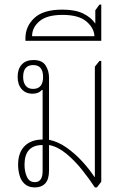

<svg xmlns="http://www.w3.org/2000/svg" viewBox="-20 -814 554 838"><path d="M132 4Q105 4 88.5 -10.5Q72 -25 65.5 -48Q59 -71 59 -95Q59 -148 87.5 -176.5Q116 -205 166 -205V-421L163 -422Q149 -405 122 -405Q92 -405 74.5 -425Q57 -445 57 -479Q57 -513 75 -532.5Q93 -552 126 -552Q164 -552 179 -528.5Q194 -505 194 -475V-204Q233 -196 269.5 -170.5Q306 -145 337.5 -111Q369 -77 392 -42H394V-523L414 -548H422V-21L403 4H394Q370 -33 338 -73Q306 -113 269 -143.5Q232 -174 194 -181V-70Q194 -31 177.5 -13.5Q161 4 132 4ZM124 -426Q168 -426 168 -478Q168 -530 125 -530Q81 -530 81 -478Q81 -454 92 -440Q103 -426 124 -426ZM132 -19Q166 -19 166 -67V-181Q87 -181 87 -95Q87 -65 97.5 -42Q108 -19 132 -19Z M91 -636V-647Q91 -699 130 -735.5Q169 -772 252 -772Q308 -772 343 -755Q378 -738 396 -711V-769L414 -794H422V-636ZM120 -656H392Q391 -691 357.5 -720Q324 -749 253 -749Q185 -749 152.5 -721.5Q120 -694 120 -656Z"/></svg>

Font: Noto Serif Thai Condensed Thin
Style: Regular
Weight: 100
Width: 3
Designer: Monotype Design Team
Foundry: Monotype Imaging Inc.
Version: Version 2.001; ttfautohint (v1.8.4.7-5d5b)